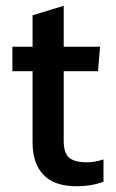

<svg xmlns="http://www.w3.org/2000/svg" viewBox="-20 -636 403 666"><path d="M93 -141V-389H23V-474H93V-583L201 -616V-474H327L320 -389H201V-147Q201 -106 219.5 -89.5Q238 -73 282 -73Q309 -73 339 -83V-6Q300 10 244 10Q169 10 131 -29.5Q93 -69 93 -141Z"/></svg>

Font: Kanit
Style: Regular
Weight: 400
Designer: Katatrad Team
Foundry: Cadson Demak
Version: Version 1.001